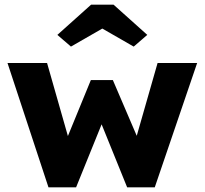

<svg xmlns="http://www.w3.org/2000/svg" viewBox="-20 -800 874 820"><path d="M187 0 12 -531H181L270 -219L368 -458H462L564 -220L653 -531H822L641 0H523L414 -269L305 0ZM283 -601 225 -651 369 -780H465L609 -651L551 -601L417 -678Z"/></svg>

Font: Lexend Deca
Style: Bold
Weight: 700
Designer: Bonnie Shaver-Troup, Thomas Jockin
Foundry: Lexend
Version: Version 1.008; ttfautohint (v1.8.4.7-5d5b)